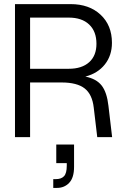

<svg xmlns="http://www.w3.org/2000/svg" viewBox="-20 -670 610 938"><path d="M280.8 -267.1H127V0H53.2V-649.9H325.2Q416 -649.9 471.4 -598.1Q526.9 -546.4 526.9 -460.9Q526.9 -398.9 492.2 -355.2Q457.5 -311.5 397 -295.9Q450.7 -285.2 476.6 -252.2Q502.4 -219.2 509.8 -152.8L527.8 0H455.1L438 -144Q430.7 -209 393.6 -238Q356.4 -267.1 280.8 -267.1ZM315.9 -584H127V-334H315.9Q379.9 -334 415.5 -366Q451.2 -397.9 451.2 -456.1Q451.2 -516.6 415.5 -550.3Q379.9 -584 315.9 -584ZM254.9 36.1H341.8V145Q341.8 198.2 318.1 223.1Q294.4 248 258.8 248H240.2V205.1H252.9Q279.3 205.1 292.7 190.9Q306.2 176.8 306.2 139.2V127H254.9Z"/></svg>

Font: Overused Grotesk
Style: Regular
Weight: 400
Version: Version 0.002